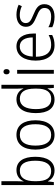

<svg xmlns="http://www.w3.org/2000/svg" viewBox="966 -1766 810 2783"><g transform="rotate(-90 1371.5 -375.0)"><path d="M136 -536V-760H80V0H123L133 -85H137C163 -29 212 10 291 10C420 10 490 -94 490 -268C490 -448 420 -542 296 -542C216 -542 160 -499 136 -438H133C134 -464 136 -504 136 -536ZM288 -493C386 -493 433 -417 433 -268C433 -117 381 -39 283 -39C181 -39 136 -112 136 -256V-274C136 -411 179 -493 288 -493Z M1019 -267C1019 -436 947 -542 809 -542C671 -542 594 -441 594 -267C594 -96 672 10 806 10C946 10 1019 -96 1019 -267ZM652 -267C652 -411 702 -493 808 -493C917 -493 962 -404 962 -267C962 -124 914 -39 807 -39C700 -39 652 -125 652 -267Z M1320 10C1404 10 1452 -35 1477 -90H1481L1488 0H1533V-760H1477V-535C1477 -508 1479 -473 1481 -443H1477C1453 -498 1402 -542 1323 -542C1197 -542 1123 -444 1123 -261C1123 -84 1193 10 1320 10ZM1328 -38C1228 -38 1181 -116 1181 -260C1181 -411 1232 -493 1331 -493C1433 -493 1478 -416 1478 -276V-248C1478 -113 1433 -38 1328 -38Z M1723 -730C1698 -730 1685 -713 1685 -686C1685 -658 1699 -641 1723 -641C1747 -641 1761 -658 1761 -686C1761 -713 1748 -730 1723 -730ZM1750 -532H1694V0H1750Z M2090 -542C1957 -542 1884 -429 1884 -263C1884 -97 1959 10 2106 10C2165 10 2209 -1 2255 -24V-75C2204 -49 2164 -39 2109 -39C2000 -39 1941 -116 1940 -260H2276V-300C2276 -437 2215 -542 2090 -542ZM2089 -494C2179 -494 2220 -415 2220 -306H1942C1950 -430 2004 -494 2089 -494Z M2702 -138C2702 -228 2637 -259 2553 -295C2471 -330 2428 -349 2428 -408C2428 -463 2473 -494 2546 -494C2591 -494 2637 -482 2673 -464L2694 -510C2653 -529 2604 -542 2548 -542C2441 -542 2374 -489 2374 -406C2374 -318 2435 -288 2522 -251C2605 -217 2647 -193 2647 -136C2647 -75 2608 -39 2520 -39C2464 -39 2409 -55 2368 -79V-23C2403 -5 2454 10 2519 10C2636 10 2702 -44 2702 -138Z"/></g></svg>

Font: Noto Sans Devanagari SemiCondensed Light
Style: Regular
Weight: 300
Width: 4
Designer: Jelle Bosma - Monotype Design Team
Foundry: Monotype Imaging Inc.
Version: Version 2.004